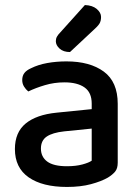

<svg xmlns="http://www.w3.org/2000/svg" viewBox="-20 -725 551 760"><path d="M245 -67Q280 -67 306 -74Q332 -81 343 -89V-216L234 -205Q188 -200 165 -184.5Q142 -169 142 -137Q142 -104 167 -85.5Q192 -67 245 -67ZM243 -482Q336 -482 391 -441.5Q446 -401 446 -314V-81Q446 -58 435.5 -45.5Q425 -33 407 -22Q381 -7 340 4Q299 15 245 15Q148 15 93.5 -23Q39 -61 39 -135Q39 -201 81.5 -236Q124 -271 204 -279L343 -293V-315Q343 -359 314.5 -379Q286 -399 235 -399Q195 -399 158 -388Q121 -377 92 -363Q82 -371 75 -382.5Q68 -394 68 -408Q68 -425 76.5 -436Q85 -447 103 -455Q131 -469 167 -475.5Q203 -482 243 -482ZM316 -705Q346 -704 363 -689.5Q380 -675 380 -658Q380 -641 373 -630.5Q366 -620 349 -605L257 -519Q231 -519 216 -532.5Q201 -546 201 -562Q201 -572 205.5 -580Q210 -588 218 -596Z"/></svg>

Font: Baloo Thambi 2 Medium
Style: Regular
Weight: 500
Designer: Aadarsh Rajan and Ek Type
Foundry: Ek Type
Version: Version 1.640;hotconv 1.0.111;makeotfexe 2.5.65597; ttfautoh